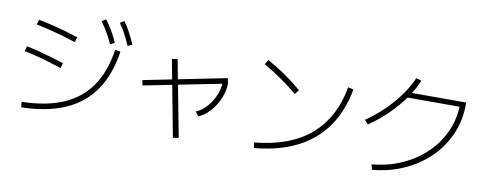

<svg xmlns="http://www.w3.org/2000/svg" viewBox="-72 -1219 4144 1637"><g transform="rotate(10 2000.0 -400.0)"><path d="M149 -24Q362 -28 510 -92.5Q658 -157 744 -282.5Q830 -408 858 -599L905 -592Q875 -390 783 -255Q691 -120 534.5 -51Q378 18 154 23ZM426 -365Q362 -386 309 -402Q256 -418 205.5 -430.5Q155 -443 100 -455L113 -498Q167 -487 217.5 -474Q268 -461 321.5 -445.5Q375 -430 440 -409ZM507 -604Q443 -625 387.5 -641Q332 -657 278 -670Q224 -683 163 -696L175 -739Q236 -727 290.5 -714Q345 -701 401 -685Q457 -669 521 -648ZM807 -638Q781 -694 756 -737Q731 -780 702 -818L737 -842Q770 -799 795.5 -754.5Q821 -710 845 -657ZM957 -650Q932 -706 908.5 -750Q885 -794 857 -832L892 -855Q924 -812 948 -766Q972 -720 995 -667Z M1140 -340 1131 -385 1846 -528 1855 -482ZM1473 55 1348 -606 1396 -614 1522 46ZM1627 -201Q1664 -216 1697 -246.5Q1730 -277 1755 -316.5Q1780 -356 1794 -399.5Q1808 -443 1808 -485L1855 -482Q1855 -434 1839 -384.5Q1823 -335 1795 -291Q1767 -247 1731 -213.5Q1695 -180 1653 -163Z M2162 -27Q2313 -41 2433.5 -85.5Q2554 -130 2642.5 -205.5Q2731 -281 2788.5 -387Q2846 -493 2870 -629L2917 -619Q2883 -428 2787 -291.5Q2691 -155 2536 -77Q2381 1 2168 20ZM2432 -494Q2358 -555 2284.5 -606Q2211 -657 2135 -699L2160 -740Q2239 -697 2313 -646Q2387 -595 2461 -532Z M3180 -17Q3322 -30 3441 -83.5Q3560 -137 3648 -222.5Q3736 -308 3785 -418.5Q3834 -529 3834 -654L3855 -631H3368V-676H3883V-654Q3883 -546 3849.5 -448.5Q3816 -351 3754.5 -268.5Q3693 -186 3607.5 -123.5Q3522 -61 3417 -21.5Q3312 18 3192 28ZM3059 -381Q3144 -440 3215.5 -509.5Q3287 -579 3342 -655.5Q3397 -732 3428 -806L3475 -794Q3443 -714 3386.5 -634.5Q3330 -555 3255 -481.5Q3180 -408 3090 -346Z"/></g></svg>

Font: M PLUS 2 Light
Style: Regular
Weight: 300
Designer: Coji Morishita
Foundry: UNDERFOREST DESIGN
Version: Version 1.001